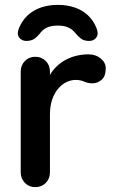

<svg xmlns="http://www.w3.org/2000/svg" viewBox="-20 -768 474 788"><path d="M125 0Q99 0 82 -17.5Q65 -35 65 -61V-474Q65 -500 82 -517.5Q99 -535 125 -535Q151 -535 168 -517.5Q185 -500 185 -474V-380L178 -447Q189 -471 206.5 -489.5Q224 -508 246 -520.5Q268 -533 293 -539Q318 -545 343 -545Q373 -545 393.5 -528Q414 -511 414 -488Q414 -455 397 -440.5Q380 -426 360 -426Q341 -426 325.5 -433Q310 -440 290 -440Q272 -440 253.5 -431.5Q235 -423 219.5 -405Q204 -387 194.5 -360.5Q185 -334 185 -298V-61Q185 -35 168 -17.5Q151 0 125 0ZM217 -748Q255 -748 286 -737.5Q317 -727 340 -706Q363 -685 375 -655Q386 -630 376 -615Q366 -600 346 -600Q325 -600 312.5 -609.5Q300 -619 286 -636Q275 -649 258.5 -656Q242 -663 217 -663Q192 -663 175.5 -656Q159 -649 148 -636Q135 -619 122 -609.5Q109 -600 88 -600Q69 -600 58.5 -614.5Q48 -629 58 -653Q71 -684 93.5 -705Q116 -726 147.5 -737Q179 -748 217 -748Z"/></svg>

Font: Quicksand Variable Light
Style: Regular
Weight: 300
Designer: Andrew Paglinawan
Foundry: Andrew Paglinawan
Version: Version 3.004